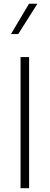

<svg xmlns="http://www.w3.org/2000/svg" viewBox="-20 -988 260 1008"><path d="M37.6 -809.1H75.7L176.3 -968.3H132.3ZM132.8 -688.5H87.9V0H132.8Z"/></svg>

Font: Estedad ExtraLight
Style: Regular
Weight: 200
Designer: Amin Abedi
Version: Version 7.3